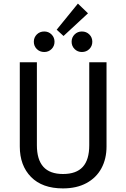

<svg xmlns="http://www.w3.org/2000/svg" viewBox="-20 -1035 702 1067"><path d="M572 -221Q572 -152 543.5 -99.5Q515 -47 460.5 -17.5Q406 12 330 12Q215 12 152.5 -51.5Q90 -115 90 -221V-689H185V-228Q185 -148 221 -108Q257 -68 330 -68Q404 -68 440 -107.5Q476 -147 476 -228V-689H572ZM469 -961 333 -835 295 -870 413 -1015ZM283 -803Q283 -779 266.5 -762.5Q250 -746 226 -746Q201 -746 184.5 -762.5Q168 -779 168 -803Q168 -827 184.5 -843.5Q201 -860 226 -860Q250 -860 266.5 -843.5Q283 -827 283 -803ZM493 -803Q493 -779 476.5 -762.5Q460 -746 435 -746Q411 -746 394.5 -762.5Q378 -779 378 -803Q378 -827 394.5 -843.5Q411 -860 435 -860Q460 -860 476.5 -843.5Q493 -827 493 -803Z"/></svg>

Font: Fira Sans
Style: Regular
Weight: 400
Designer: bBox Type GmbH & Carrois Corporate GbR & Edenspiekermann AG
Foundry: bBox Type GmbH & Carrois Corporate GbR & Edenspiekermann AG
Version: Version 4.301